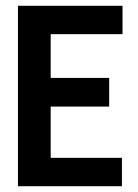

<svg xmlns="http://www.w3.org/2000/svg" viewBox="-20 -643 478 663"><path d="M42 0V-623H403V-525H155V-374H357V-275H155V-98H401V0Z"/></svg>

Font: Inconsolata SemiCondensed ExtraBold
Style: Regular
Weight: 800
Width: 4
Monospace: yes
Designer: Raph Levien, Cyreal, Brenton Simpson
Foundry: Raph Levien, Cyreal, Google
Version: Version 3.100; ttfautohint (v1.8.4.7-5d5b)